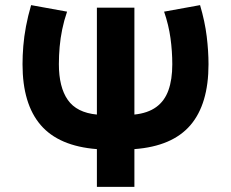

<svg xmlns="http://www.w3.org/2000/svg" viewBox="-20 -730 902 750"><path d="M358.5 0V-147.5Q210 -159 139 -241.5Q68 -324 68 -479Q68 -513 71 -550Q74 -587 81.5 -627Q89 -667 101.5 -710L242 -684.5Q230 -649.5 223 -615.2Q216 -581 213 -547.2Q210 -513.5 210 -479.5Q210 -389.5 244.8 -339.8Q279.5 -290 358.5 -282.5V-700H505V-282.5Q557.5 -288 590.2 -311.8Q623 -335.5 638 -377.5Q653 -419.5 653 -479Q653 -529.5 646 -580.8Q639 -632 621 -684.5L761.5 -710Q780.5 -645.5 787.5 -587.8Q794.5 -530 794.5 -479Q794.5 -323.5 723.8 -241Q653 -158.5 505 -147.5V0Z"/></svg>

Font: Geologica Thin Roman SemiBold
Style: Regular
Weight: 600
Version: Version 1.010;gftools[0.9.28]